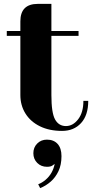

<svg xmlns="http://www.w3.org/2000/svg" viewBox="-20 -660 490 990"><path d="M85 -170V-475H15V-500H85V-550Q85 -640 175 -640H245V-500H385V-475H245V-170Q245 -78 264 -44Q283 -10 320 -10Q356 -10 383 -45Q410 -80 410 -140H435Q435 -66 398 -25.5Q361 15 300 15Q234 15 185.5 -9Q137 -33 111 -75Q85 -117 85 -170ZM177 290Q196 283 214 268Q252 236 262 185Q259 188 256 189.5Q253 191 251 193Q242 200 222 200Q192 200 172 180Q152 160 152 130Q152 100 172 80Q192 60 222 60Q257 60 277 82Q297 104 297 145Q297 190 281.5 222.5Q266 255 242 276Q217 298 187 310Z"/></svg>

Font: Yeseva One
Style: Regular
Weight: 400
Designer: Jovanny Lemonad
Foundry: Jovanny Lemonad
Version: Version 2.000